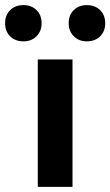

<svg xmlns="http://www.w3.org/2000/svg" viewBox="-84 -732 432 752"><path d="M64 -499H200V0H64ZM-64 -641Q-64 -673 -44 -692.5Q-24 -712 8 -712Q39 -712 59 -692.5Q79 -673 79 -641Q79 -610 59 -590Q39 -570 8 -570Q-24 -570 -44 -589.5Q-64 -609 -64 -641ZM185 -641Q185 -673 205 -692.5Q225 -712 256 -712Q288 -712 308 -692.5Q328 -673 328 -641Q328 -609 308 -589.5Q288 -570 256 -570Q225 -570 205 -590Q185 -610 185 -641Z"/></svg>

Font: Stavian Bold
Style: Bold
Weight: 700
Version: Version 1.000; ttfautohint (v1.6)